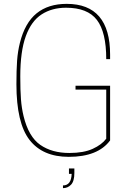

<svg xmlns="http://www.w3.org/2000/svg" viewBox="-20 -806 665 994"><path d="M306 168V154Q349 154 351 94H337V66H365V89Q365 132 348 150Q331 168 306 168ZM336 6Q201 6 133 -81.5Q65 -169 65 -370Q65 -444 68.5 -492Q72 -540 83 -584Q109 -688 169.5 -737Q230 -786 325 -786Q550 -786 550 -523V-500H530Q530 -640 481.5 -703Q433 -766 322 -766Q249 -766 195.5 -731.5Q142 -697 113.5 -618.5Q85 -540 85 -410Q85 -338 88.5 -292Q92 -246 102 -205Q128 -98 188.5 -56Q249 -14 339 -14Q413 -14 460 -35.5Q507 -57 530 -88V-342H371V-362H550V-79Q487 6 336 6Z"/></svg>

Font: Tanohe Sans Thin
Style: Regular
Weight: 100
Designer: Village Type and Design LLC & Cristiano Sobral
Foundry: Cooper Hewitt Smithsonian Design Museum
Version: Version 1.00;September 29, 2021;FontCreator 13.0.0.2655 64-b